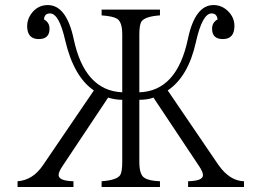

<svg xmlns="http://www.w3.org/2000/svg" viewBox="-20 -753 1040 763"><path d="M49.8 -9.8V-32.7Q110.8 -37.1 150.9 -96.7L353 -393.6Q272.9 -447.8 238.8 -593.8Q214.8 -699.7 178.7 -699.7Q156.2 -699.7 154.8 -675.8Q176.8 -664.1 176.8 -638.7Q176.8 -597.7 133.8 -597.7Q87.9 -597.7 87.9 -649.9Q87.9 -674.3 103 -696.8Q128.4 -732.9 169.9 -732.9Q244.1 -732.9 272.9 -597.7Q316.4 -392.6 465.8 -386.2V-615.7Q465.8 -666.5 444.8 -678.7Q429.2 -688.5 383.8 -691.9V-714.8H615.7V-691.9Q554.7 -687.5 541.5 -666.5Q533.7 -652.3 533.7 -615.7V-386.2Q683.1 -391.1 726.6 -597.7Q754.9 -732.9 828.6 -732.9Q860.4 -732.9 884.8 -710Q911.6 -684.6 911.6 -649.9Q911.6 -597.7 865.7 -597.7Q822.8 -597.7 822.8 -638.7Q822.8 -664.1 844.7 -675.8Q841.8 -699.7 820.8 -699.7Q784.2 -699.7 758.8 -586.9Q728.5 -448.7 646.5 -393.6L848.6 -96.7Q893.1 -34.2 949.7 -32.7V-9.8H727.5V-32.7Q786.6 -34.2 786.6 -56.6Q786.6 -70.3 770.5 -93.8L589.8 -365.2Q567.4 -356.4 533.7 -356.4V-109.9Q533.7 -57.6 554.7 -45.9Q572.8 -34.2 615.7 -32.7V-9.8H383.8V-32.7Q444.8 -37.1 458 -57.6Q465.8 -72.3 465.8 -109.9V-356.4Q437 -356.4 409.7 -365.2L229 -93.8Q212.9 -70.3 212.9 -57.6Q212.9 -34.2 272 -32.7V-9.8Z"/></svg>

Font: I.MingCP
Style: Regular
Weight: 400
Designer: I.Font Project
Version: Version 8.000; Sep 06, 2022